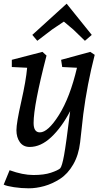

<svg xmlns="http://www.w3.org/2000/svg" viewBox="-23 -785 571 1040"><path d="M-3 215 29 137Q100 163 158 163Q216 163 253 150.5Q290 138 303 127Q313 116 324 56Q335 -4 357 -183Q311 -95 254.5 -42Q198 11 138 11Q103 11 84.5 -15Q66 -41 66 -80Q66 -119 92 -234Q118 -349 124 -418L41 -422V-461L207 -504L229 -484Q159 -214 159 -119Q159 -68 193 -68Q237 -68 296.5 -162.5Q356 -257 394 -418L314 -422L308 -461L466 -504L490 -488Q449 -328 428 -166Q423 -121 411 -14Q403 55 373.5 106Q344 157 302 184Q260 211 216.5 223Q173 235 133 235Q93 235 53 229Q13 223 -3 215ZM338 -765 474 -596 437 -564 374 -625 323 -668Q308 -658 285 -642.5Q262 -627 259 -625L179 -564L152 -596Z"/></svg>

Font: Andada
Style: Italic
Weight: 400
Italic angle: -8.29999°
Designer: Carolina Giovagnoli
Foundry: Carolina Giovagnoli
Version: Version 1.003